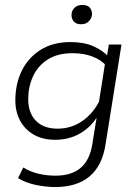

<svg xmlns="http://www.w3.org/2000/svg" viewBox="-20 -575 564 776"><path d="M203 181Q166 181 125 172.5Q84 164 53 145L74 102Q104 120 137 127.5Q170 135 204 135Q269 135 306 103.5Q343 72 353 8L373 -115L377 -110Q350 -63 305 -36.5Q260 -10 203 -10Q153 -10 117 -30.5Q81 -51 61.5 -87Q42 -123 42 -169Q42 -236 68 -289Q94 -342 144 -373.5Q194 -405 265 -405Q319 -405 357.5 -388Q396 -371 418 -346L411 -341L420 -395H471L407 6Q394 94 342.5 137.5Q291 181 203 181ZM213 -55Q267 -55 311.5 -85Q356 -115 384 -171L377 -144L406 -328L407 -312Q388 -333 353.5 -346.5Q319 -360 273 -360Q212 -360 172 -334Q132 -308 113 -265.5Q94 -223 94 -175Q94 -119 125 -87Q156 -55 213 -55ZM308 -477Q288 -477 278.5 -488Q269 -499 269 -514Q269 -531 280.5 -543Q292 -555 313 -555Q333 -555 342.5 -544.5Q352 -534 352 -518Q352 -504 340.5 -490.5Q329 -477 308 -477Z"/></svg>

Font: Rokkitt SemiBold Light
Style: Italic
Weight: 300
Italic angle: -9°
Version: Version 3.103